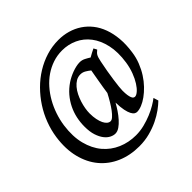

<svg xmlns="http://www.w3.org/2000/svg" viewBox="-207 -838 1208 1208"><g transform="rotate(-45 397.0 -234.0)"><path d="M752.4 -268.1Q746.6 -225.6 731.7 -188Q716.8 -150.4 696.3 -118.4Q675.8 -86.4 651.1 -60.8Q626.5 -35.2 601.3 -17.1Q576.2 1 552.5 10.5Q528.8 20 509.3 20Q501 20 491.9 14.4Q482.9 8.8 474.9 -6.3Q466.8 -21.5 461.2 -48.3Q455.6 -75.2 454.6 -117.7Q442.4 -95.7 426.3 -71.5Q410.2 -47.4 391.8 -26.9Q373.5 -6.3 354.2 6.8Q335 20 315.9 20Q299.3 20 280.8 10.7Q262.2 1.5 246.3 -18.8Q230.5 -39.1 220 -71Q209.5 -103 209.5 -148.9Q209.5 -187.5 217.5 -224.4Q225.6 -261.2 242.2 -294.9Q258.8 -328.6 283.9 -358.2Q309.1 -387.7 343.8 -411.1Q356.9 -419.9 373.3 -428.2Q389.6 -436.5 407 -442.9Q424.3 -449.2 441.7 -453.1Q459 -457 474.6 -457Q494.1 -457 511.7 -448Q529.3 -439 544.4 -429.2Q557.1 -437 570.8 -443.8L597.2 -457L608.9 -435.1Q600.6 -428.2 595 -422.9Q589.4 -417.5 585.4 -410.4Q581.5 -403.3 578.4 -393.1Q575.2 -382.8 571.8 -366.2Q564.5 -331.1 558.3 -295.4Q552.2 -259.8 547.9 -229Q543.5 -198.2 541 -174.6Q538.6 -150.9 538.6 -140.1Q538.6 -115.2 541 -99.4Q543.5 -83.5 547.4 -74Q551.3 -64.5 556.6 -60.8Q562 -57.1 567.9 -57.1Q580.1 -57.1 596.9 -71.5Q613.8 -85.9 630.1 -111.6Q646.5 -137.2 659.9 -172.4Q673.3 -207.5 679.7 -249Q691.9 -331.5 677.7 -394.8Q663.6 -458 630.6 -501Q597.7 -543.9 550.3 -565.9Q502.9 -587.9 448.7 -587.9Q405.3 -587.9 366 -574.7Q326.7 -561.5 292.7 -538.3Q258.8 -515.1 230.5 -482.9Q202.1 -450.7 180.7 -412.8Q159.2 -375 144.8 -332.5Q130.4 -290 124 -246.1Q111.8 -157.2 129.4 -89.1Q147 -21 186 25.1Q225.1 71.3 280.8 95.2Q336.4 119.1 400.4 119.1Q438 119.1 474.9 109.9Q511.7 100.6 544.2 87.2Q576.7 73.7 602.5 58.3Q628.4 43 644 30.3L654.3 63.5Q635.7 82 606.9 103Q578.1 124 541.3 141.8Q504.4 159.7 460.2 171.4Q416 183.1 366.7 183.1Q284.7 183.1 218.3 154.3Q151.9 125.5 107.2 72Q62.5 18.6 43.5 -57.4Q24.4 -133.3 37.6 -227.1Q45.4 -281.7 65.4 -334.7Q85.4 -387.7 116 -434.6Q146.5 -481.4 186 -521.2Q225.6 -561 272.2 -589.8Q318.8 -618.7 371.1 -634.8Q423.3 -650.9 479 -650.9Q522.9 -650.9 562.7 -639.4Q602.5 -627.9 636 -605.7Q669.4 -583.5 695.1 -551Q720.7 -518.6 736.3 -475.8Q752 -433.1 756.6 -381.1Q761.2 -329.1 752.4 -268.1ZM460.9 -196.8Q463.9 -218.8 468 -243.7Q472.2 -268.6 476.3 -292.2Q480.5 -315.9 483.9 -336.2Q487.3 -356.4 489.7 -368.7Q475.6 -380.4 459 -390.1Q442.4 -399.9 423.3 -399.9Q401.9 -399.9 384 -389.4Q366.2 -378.9 351.3 -361.3Q336.4 -343.8 325.2 -321.3Q314 -298.8 306.4 -274.9Q298.8 -251 294.9 -227.5Q291 -204.1 291 -185.1Q291 -154.8 295.9 -131.1Q300.8 -107.4 308.8 -90.8Q316.9 -74.2 327.6 -65.4Q338.4 -56.6 350.1 -56.6Q360.8 -56.6 374 -68.4Q387.2 -80.1 401.9 -99.6Q416.5 -119.1 431.6 -144.3Q446.8 -169.4 460.9 -196.8Z"/></g></svg>

Font: Gentium Book Basic
Style: Italic
Weight: 400
Italic angle: -8°
Designer: J. Victor Gaultney and Annie Olsen
Foundry: SIL International
Version: Version 1.102; 2013; Maintenance release